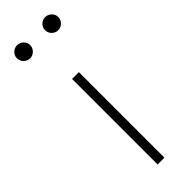

<svg xmlns="http://www.w3.org/2000/svg" viewBox="-211 -617 630 630"><g transform="rotate(-45 104.0 -301.5)"><path d="M39.1 -542C55.2 -542 69.8 -555.7 69.8 -572.8C69.8 -589.4 55.2 -603 39.1 -603C22.5 -603 8.3 -589.4 8.3 -572.8C8.3 -555.7 22.5 -542 39.1 -542ZM169.4 -542C185.5 -542 200.2 -555.7 200.2 -572.8C200.2 -589.4 185.5 -603 169.4 -603C152.8 -603 138.7 -589.4 138.7 -572.8C138.7 -555.7 152.8 -542 169.4 -542ZM88.4 0H120.1V-397H88.4Z"/></g></svg>

Font: Now ExtraLight
Style: Regular
Weight: 200
Designer: Alfredo Marco Pradil
Foundry: Alfredo Marco Pradil
Version: Version 1.200;hotconv 1.0.109;makeotfexe 2.5.65596